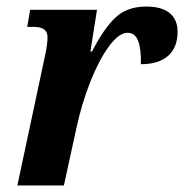

<svg xmlns="http://www.w3.org/2000/svg" viewBox="-20 -566 562 586"><path d="M117 -394Q125 -430 125 -452Q125 -469 114.5 -476.5Q104 -484 81 -484H63L72 -536H276L256 -409H261Q298 -481 333.5 -513.5Q369 -546 426 -546Q474 -546 498 -526Q522 -506 522 -469Q522 -421 493 -395.5Q464 -370 410 -370Q411 -417 401.5 -441.5Q392 -466 369 -466Q343 -466 312.5 -424.5Q282 -383 255.5 -316Q229 -249 213 -174L175 0H33Z"/></svg>

Font: Noto Serif Narrow
Style: Bold Italic
Weight: 700
Width: 4
Italic angle: -12°
Designer: Monotype Design Team
Foundry: Monotype Imaging Inc.
Version: Version 1.001